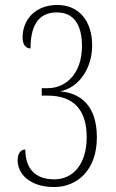

<svg xmlns="http://www.w3.org/2000/svg" viewBox="-20 -744 469 773"><path d="M198 9C291 9 370 -59 370 -191C370 -323 300 -370 222 -376C300 -392 351 -471 351 -561C351 -663 295 -724 211 -724C124 -724 71 -667 71 -593C71 -560 87 -549 103 -549C103 -633 129 -694 209 -694C277 -694 310 -645 310 -558C310 -452 249 -389 172 -389H148V-359H172C278 -359 329 -300 329 -192C329 -86 277 -22 198 -22C122 -22 82 -65 82 -142C62 -142 51 -124 51 -99C51 -42 102 9 198 9Z"/></svg>

Font: Noto Serif Lao ExtraCondensed ExtraLight
Style: Regular
Weight: 200
Width: 2
Designer: Monotype Design Team
Foundry: Monotype Imaging Inc.
Version: Version 2.003